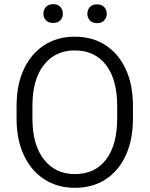

<svg xmlns="http://www.w3.org/2000/svg" viewBox="-20 -898 723 928"><path d="M622.6 -385.7V-325.2Q622.6 -222.2 587.9 -147Q553.2 -71.8 490.2 -31Q427.2 9.8 341.8 9.8Q258.3 9.8 194.8 -31Q131.3 -71.8 95.7 -147Q60.1 -222.2 60.1 -325.2V-385.7Q60.1 -488.8 95.5 -564Q130.9 -639.2 194.1 -679.9Q257.3 -720.7 340.8 -720.7Q426.3 -720.7 489.5 -679.9Q552.7 -639.2 587.6 -564Q622.6 -488.8 622.6 -385.7ZM546.4 -325.2V-386.7Q546.4 -513.2 492.4 -583.7Q438.5 -654.3 340.8 -654.3Q246.6 -654.3 191.7 -583.7Q136.7 -513.2 136.7 -386.7V-325.2Q136.7 -198.2 192.1 -127.4Q247.6 -56.6 341.8 -56.6Q439.5 -56.6 492.9 -127.4Q546.4 -198.2 546.4 -325.2ZM189.9 -832Q189.9 -851.1 202.1 -864.5Q214.4 -877.9 236.8 -877.9Q259.8 -877.9 271.7 -864.5Q283.7 -851.1 283.7 -832Q283.7 -813 271.7 -800Q259.8 -787.1 236.8 -787.1Q214.4 -787.1 202.1 -800Q189.9 -813 189.9 -832ZM402.3 -831.1Q402.3 -850.6 414.3 -863.8Q426.3 -877 448.7 -877Q471.2 -877 483.6 -863.8Q496.1 -850.6 496.1 -831.1Q496.1 -812.5 483.6 -799.3Q471.2 -786.1 448.7 -786.1Q426.3 -786.1 414.3 -799.3Q402.3 -812.5 402.3 -831.1Z"/></svg>

Font: Vazirmatn UI FD Light
Style: Regular
Weight: 300
Designer: Saber Rastikerdar
Foundry: Saber Rastikerdar
Version: Version 33.003